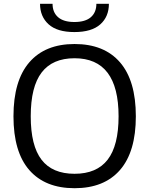

<svg xmlns="http://www.w3.org/2000/svg" viewBox="-20 -982 787 1012"><path d="M372 -813Q281 -813 236 -854Q191 -895 191 -962H257Q257 -917 286 -891.5Q315 -866 372 -866Q430 -866 459 -891.5Q488 -917 488 -962H554Q554 -894 508.5 -853.5Q463 -813 372 -813ZM373 10Q218 10 134.5 -85.5Q51 -181 51 -369Q51 -557 134.5 -653.5Q218 -750 373 -750Q529 -750 612.5 -653.5Q696 -557 696 -369Q696 -182 612.5 -86Q529 10 373 10ZM373 -66Q490 -66 547.5 -140.5Q605 -215 605 -369Q605 -675 373 -675Q257 -675 199.5 -600Q142 -525 142 -369Q142 -214 199 -140Q256 -66 373 -66Z"/></svg>

Font: Encode Sans Normal
Style: Regular
Weight: 400
Designer: Pablo Impallari, Andres Torresi
Foundry: Pablo Impallari, Andres Torresi
Version: Version 1.000; ttfautohint (v1.00) -l 8 -r 50 -G 200 -x 14 -